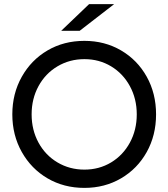

<svg xmlns="http://www.w3.org/2000/svg" viewBox="-20 -907 820 935"><path d="M211.5 -38.5C264.5 -7.5 324.3 8 391 8C457 8 516.5 -7.5 569.5 -38.5C622.5 -69.5 664.2 -112.2 694.5 -166.5C724.8 -220.8 740 -282 740 -350C740 -418 724.8 -479.2 694.5 -533.5C664.2 -587.8 622.5 -630.5 569.5 -661.5C516.5 -692.5 457 -708 391 -708C324.3 -708 264.5 -692.5 211.5 -661.5C158.5 -630.5 116.7 -587.7 86 -533C55.3 -478.3 40 -417.3 40 -350C40 -282.7 55.3 -221.7 86 -167C116.7 -112.3 158.5 -69.5 211.5 -38.5ZM521 -116C482.3 -92.7 439 -81 391 -81C343 -81 299.3 -92.7 260 -116C220.7 -139.3 189.8 -171.5 167.5 -212.5C145.2 -253.5 134 -299.3 134 -350C134 -400.7 145.2 -446.5 167.5 -487.5C189.8 -528.5 220.7 -560.7 260 -584C299.3 -607.3 343 -619 391 -619C439 -619 482.3 -607.3 521 -584C559.7 -560.7 590.2 -528.5 612.5 -487.5C634.8 -446.5 646 -400.7 646 -350C646 -299.3 634.8 -253.5 612.5 -212.5C590.2 -171.5 559.7 -139.3 521 -116ZM414 -887 278 -757H368L536 -887Z"/></svg>

Font: Rookery
Style: Regular
Weight: 400
Designer: Ryan Kimball / Julieta Ulanovsky
Foundry: Motorola Mobility LLC.
Version: Version 1.0